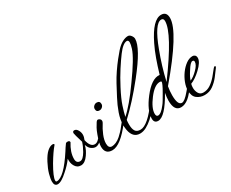

<svg xmlns="http://www.w3.org/2000/svg" viewBox="-95 -922 1536 1275"><g transform="rotate(-30 673.0 -285.0)"><path d="M48 31Q22 31 22 -3Q22 -25 31.5 -59Q41 -93 62 -133Q85 -177 107.5 -196.5Q130 -216 149 -216Q160 -216 160 -209Q160 -207 157 -204Q129 -172 89 -105Q44 -27 44 1Q44 11 52 11Q107 11 200 -133Q207 -144 214 -155Q221 -166 231 -179Q236 -182 244 -182Q260 -182 260 -169Q224 -112 224 -61Q224 -27 253 -27Q275 -27 300 -70Q309 -86 316 -101.5Q323 -117 328 -133Q307 -202 307 -210Q307 -225 320 -225Q336 -225 346 -207Q356 -190 356 -172Q356 -154 347 -134Q360 -76 393 -76Q407 -76 418.5 -86Q430 -96 438.5 -108Q447 -120 452 -125Q455 -128 458 -128Q465 -128 465 -121Q465 -120 463.5 -117.5Q462 -115 463 -116Q422 -57 389 -57Q374 -57 357.5 -68.5Q341 -80 333 -106Q329 -87 320.5 -70Q312 -53 302 -39Q275 0 244 0Q214 0 199 -28Q186 -51 189 -83Q163 -47 125 -14Q76 31 48 31Z M533 -255Q509 -255 509 -279Q509 -291 518 -300Q528 -310 541 -310Q565 -310 565 -286Q565 -274 556 -265Q546 -255 533 -255ZM475 17Q420 17 420 -42Q420 -70 440 -124Q449 -149 458.5 -166.5Q468 -184 478 -199Q484 -208 492 -208Q500 -208 508 -200Q513 -195 513 -187Q513 -180 509 -173Q487 -139 473 -104.5Q459 -70 459 -43Q459 -7 485 -7Q499 -7 517 -14.5Q535 -22 553 -38Q565 -49 578.5 -63Q592 -77 606 -96Q632 -128 632 -128Q637 -128 637 -120Q637 -112 630 -104Q539 17 475 17Z M690 13Q636 13 623 -52Q622 -61 620.5 -70Q619 -79 619 -88Q619 -133 635.5 -180Q652 -227 676 -272Q700 -317 720 -355Q739 -390 762.5 -424.5Q786 -459 809 -488Q832 -517 848 -535Q874 -564 898 -576.5Q922 -589 941 -589Q954 -589 964 -576Q975 -562 975 -549Q975 -480 846 -318Q795 -254 748 -202.5Q701 -151 657 -110Q656 -102 655.5 -93.5Q655 -85 655 -77Q655 -43 666 -25.5Q677 -8 705 -8Q733 -8 770.5 -40.5Q808 -73 848 -132Q851 -137 855 -138Q861 -138 861 -131Q861 -126 859 -123Q845 -99 827.5 -77Q810 -55 788 -35Q763 -13 738.5 0Q714 13 690 13ZM659 -132Q687 -156 725.5 -201.5Q764 -247 807 -308Q904 -442 923 -502Q932 -531 932 -545Q932 -564 919 -564Q890 -564 848 -508Q824 -476 792 -426.5Q760 -377 730 -319Q695 -252 680.5 -208Q666 -164 659 -132Z M836 0Q805 0 805 -34Q805 -96 868 -177Q901 -220 933 -241.5Q965 -263 996 -260Q1013 -318 1031 -368Q1049 -418 1070 -461Q1138 -601 1203 -601Q1245 -601 1245 -553Q1245 -448 1006 -167Q1000 -133 1000 -101Q1000 -25 1032 -25Q1053 -25 1093 -73Q1133 -122 1137 -122Q1140 -122 1140 -117Q1140 -111 1135 -103Q1073 -2 1013 -2Q961 -2 961 -81Q961 -106 967 -139Q889 0 836 0ZM1012 -196Q1206 -459 1206 -551Q1206 -573 1188 -573Q1138 -573 1077 -410Q1036 -302 1012 -196ZM853 -31Q876 -31 910 -76Q917 -84 927.5 -101.5Q938 -119 953 -145Q970 -174 977.5 -191Q985 -208 985 -213Q985 -215 984.5 -215Q984 -215 983 -216Q982 -219 972 -219Q932 -219 885 -157Q838 -95 838 -53Q838 -31 853 -31Z M1189 6Q1156 6 1131 -13Q1106 -32 1106 -77Q1106 -104 1118 -135.5Q1130 -167 1150.5 -195Q1171 -223 1196 -241Q1221 -259 1247 -259Q1257 -259 1264.5 -252Q1272 -245 1272 -231Q1272 -200 1225 -156Q1206 -138 1185.5 -124Q1165 -110 1148 -104Q1144 -91 1144 -74Q1144 -51 1155 -32Q1166 -13 1190 -13Q1220 -13 1245 -30Q1270 -47 1291 -71.5Q1312 -96 1328 -117Q1335 -127 1342 -127Q1346 -127 1346 -123Q1346 -121 1345 -118.5Q1344 -116 1343 -114Q1326 -90 1304 -62Q1282 -34 1254 -14Q1226 6 1189 6ZM1155 -124Q1181 -135 1209 -163Q1242 -195 1242 -219Q1242 -231 1230 -231Q1214 -231 1186 -185Q1161 -147 1155 -124Z"/></g></svg>

Font: Corinthia
Style: Regular
Weight: 400
Designer: Robert E. Leuschke
Foundry: Robert E. Leuschke
Version: Version 1.013; ttfautohint (v1.8.3)